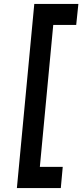

<svg xmlns="http://www.w3.org/2000/svg" viewBox="-20 -810 416 971"><path d="M65.4 141.1 153.4 -790.1H376.4L365.4 -684H249.3L181.5 34H297.3L287.5 141.1Z"/></svg>

Font: Karla
Style: Italic
Weight: 400
Italic angle: -8°
Designer: Jonathan Pinhorn
Version: Version 2.004;gftools[0.9.33]